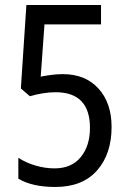

<svg xmlns="http://www.w3.org/2000/svg" viewBox="-20 -734 512 764"><path d="M230 -439Q320 -439 372 -381.5Q424 -324 424 -229Q424 -121 366 -55.5Q308 10 200 10Q108 10 53 -23V-106Q84 -86 122 -75Q160 -64 197 -64Q265 -64 301.5 -109Q338 -154 338 -225Q338 -367 201 -367Q176 -367 149 -362.5Q122 -358 99 -351L63 -382L85 -714H382V-637H157L142 -429Q162 -433 184.5 -436Q207 -439 230 -439Z"/></svg>

Font: Noto Sans Hebrew Condensed
Style: Regular
Weight: 400
Width: 3
Designer: Monotype Design Team
Foundry: Monotype Imaging Inc.
Version: Version 2.004; ttfautohint (v1.8.4.7-5d5b)